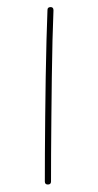

<svg xmlns="http://www.w3.org/2000/svg" viewBox="-20 -502 272 531"><path d="M120.1 -482.4Q127.9 -482.4 127.9 -473.6Q126.5 -439.5 125.2 -390.9Q124 -342.3 123.3 -287.4Q122.6 -232.4 122.1 -178Q121.6 -123.5 121.3 -77.1Q121.1 -30.8 121.1 0Q121.1 8.3 112.3 8.3Q104 8.3 104 0Q104 -30.8 104.2 -77.1Q104.5 -123.5 105 -178Q105.5 -232.4 106.4 -287.6Q107.4 -342.8 108.6 -391.4Q109.9 -439.9 111.3 -474.6Q111.3 -482.4 120.1 -482.4Z"/></svg>

Font: Mikhak-DS1-FD Thin
Style: Regular
Weight: 100
Designer: Amin Abedi
Version: Version 3.2